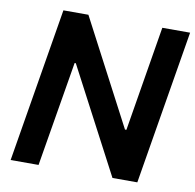

<svg xmlns="http://www.w3.org/2000/svg" viewBox="-81 -809 906 892"><g transform="rotate(10 372.5 -363.5)"><path d="M744.7 -727.3 623.9 0H506.7L246.4 -495.4H240.8L158 0H26.3L147 -727.3H264.9L524.9 -231.5H531.6L613.6 -727.3Z"/></g></svg>

Font: Inter UI Semi Bold
Style: Italic
Weight: 600
Italic angle: -9.39999°
Designer: Rasmus Andersson
Foundry: rsms
Version: 3.2;8d6f07862